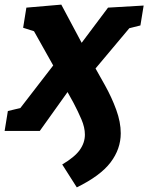

<svg xmlns="http://www.w3.org/2000/svg" viewBox="-48 -566 641 830"><path d="M-28 0 -14 -86 40 -99 182 -283 99 -431 52 -446 66 -533 217 -546 305 -381 419 -533 573 -542 559 -456 511 -444 365 -270 406 -197Q435 -145 454.5 -91.5Q474 -38 474 10Q474 78 430 136Q386 194 284 244L221 145Q275 113 297 82Q319 51 319 16Q319 -15 304 -50Q289 -85 270 -121L244 -168L124 0Z"/></svg>

Font: Bitter ExtraBold
Style: Italic
Weight: 800
Italic angle: -9°
Designer: Sol Matas, and Bitter project Authors
Foundry: Sol Matas
Version: Version 2.001